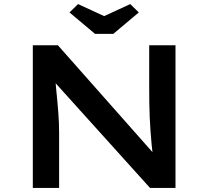

<svg xmlns="http://www.w3.org/2000/svg" viewBox="-20 -922 1022 942"><path d="M141 0V-700H264L748 -153L732 -149Q727 -180 724 -212Q721 -244 718.5 -278Q716 -312 714.5 -347Q713 -382 712.5 -417.5Q712 -453 712 -490V-700H841V0H716L230 -539L250 -546Q253 -511 256 -481.5Q259 -452 261.5 -424Q264 -396 266 -370.5Q268 -345 269 -320Q270 -295 270 -271V0ZM446 -756 321 -861 363 -902 506 -836H476L619 -902L661 -861L536 -756Z"/></svg>

Font: Lexend Giga Medium
Style: Regular
Weight: 500
Designer: Bonnie Shaver-Troup, Thomas Jockin
Foundry: Lexend
Version: Version 1.007